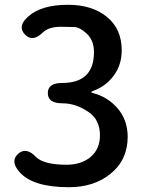

<svg xmlns="http://www.w3.org/2000/svg" viewBox="-20 -770 610 803"><path d="M268 13Q118 13 62 -50Q22 -95 55 -126Q89 -157 130 -114Q163 -81 258 -81Q321 -81 359.5 -114Q398 -147 398 -204Q398 -269 351 -301Q298 -338 240 -338Q180 -338 180 -381Q180 -423 240 -423Q373 -423 373 -552Q373 -601 343 -629Q313 -657 289 -657Q260 -658 231 -658Q182 -657 159 -634Q116 -592 84 -626Q52 -660 97 -700Q152 -750 264 -750Q365 -750 427 -699.5Q489 -649 489 -560Q489 -498 455.5 -453.5Q422 -409 372 -391Q362 -387 362 -384.5Q362 -382 371 -380Q429 -365 470 -319Q514 -269 514 -198Q514 -101 442 -43Q373 13 268 13Z"/></svg>

Font: Resource Han Rounded JP Medium
Style: Regular
Weight: 500
Designer: Cyano Hao (round all glyphs); Ryoko NISHIZUKA 西塚涼子 (kana, bopomofo & ideographs); Paul D. Hunt (Latin, Greek & Cyrillic)
Foundry: Cyano Hao
Version: 0.990